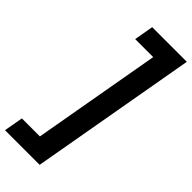

<svg xmlns="http://www.w3.org/2000/svg" viewBox="-330 -853 1070 1070"><g transform="rotate(45 204.5 -318.0)"><path d="M428 -811 254 175H-19L1 62H143L277 -697H135L155 -811Z"/></g></svg>

Font: DM Sans 10pt ExtraBold
Style: Italic
Weight: 800
Italic angle: -10°
Version: Version 4.004;gftools[0.9.30]